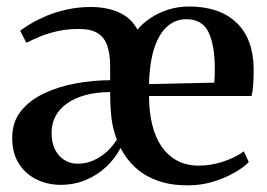

<svg xmlns="http://www.w3.org/2000/svg" viewBox="-20 -558 821 590"><path d="M166.5 10Q126 10 92 -6.8Q58 -23.5 37.8 -55.5Q17.5 -87.5 17.5 -134.5Q17.5 -183 44.5 -216.8Q71.5 -250.5 115.8 -271.2Q160 -292 213.2 -301.8Q266.5 -311.5 318.5 -311.5V-353Q318.5 -391.5 309.8 -417.2Q301 -443 280.2 -456Q259.5 -469 222 -469Q187.5 -469 157.8 -462.5Q128 -456 103.8 -446Q79.5 -436 61 -426.5L42 -463.5Q54 -473 75 -485.5Q96 -498 124.2 -509.8Q152.5 -521.5 187 -529Q221.5 -536.5 259 -536.5Q308.5 -536.5 345.8 -519.8Q383 -503 402.5 -467Q417 -485 440.5 -501.2Q464 -517.5 495 -527.8Q526 -538 561 -538Q654 -538 706 -489Q758 -440 759.5 -348Q759.5 -316.5 758 -296.5Q756.5 -276.5 753 -263H438Q438 -215 447.5 -175.8Q457 -136.5 476.2 -108.2Q495.5 -80 524.2 -64.5Q553 -49 591 -49Q629.5 -49 668.2 -62.2Q707 -75.5 729 -93L744.5 -60Q728 -43 698.8 -26.5Q669.5 -10 633.2 0.8Q597 11.5 559.5 11.5Q506.5 12 466 -2.2Q425.5 -16.5 396.8 -42.5Q368 -68.5 350.5 -103.5Q333.5 -70.5 306 -45Q278.5 -19.5 243.2 -4.8Q208 10 166.5 10ZM438 -299.5 638.5 -304Q639.5 -315 639.8 -325.8Q640 -336.5 640 -346.5Q640 -419 620.8 -459Q601.5 -499 552.5 -499Q526.5 -499 505.8 -485.8Q485 -472.5 470 -446.8Q455 -421 447 -383.8Q439 -346.5 438 -299.5ZM219 -55Q244 -55 266.5 -64.8Q289 -74.5 307.5 -91.2Q326 -108 339 -129Q326.5 -161.5 322.5 -196Q318.5 -230.5 318.5 -275Q276.5 -275 243.2 -266Q210 -257 186.5 -240.5Q163 -224 150.8 -201.2Q138.5 -178.5 138.5 -150.5Q138.5 -105.5 161.5 -80.2Q184.5 -55 219 -55Z"/></svg>

Font: Merriweather 96pt SemiBold
Style: Regular
Weight: 600
Version: Version 2.100